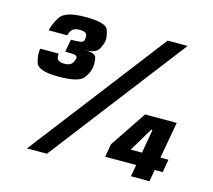

<svg xmlns="http://www.w3.org/2000/svg" viewBox="-99 -802 1021 921"><g transform="rotate(15 412.0 -341.0)"><path d="M163.5 -371.5Q266 -371.5 288.8 -402.5Q311.5 -433.5 314.5 -461.5Q316.5 -480.5 312.2 -503.8Q308 -527 257.5 -527.5Q308 -528.5 321.5 -551.5Q335 -574.5 338.5 -594Q341.5 -621.5 329.2 -651.5Q317 -681.5 215 -681.5Q115.5 -681.5 91.5 -642.5Q67.5 -603.5 62.5 -574H154.5Q159 -594.5 171 -604.8Q183 -615 205.5 -615Q228.5 -615 237.5 -606.5Q246.5 -598 241 -574Q240 -564 226 -561Q212 -558 177 -558L165.5 -495.5Q202.5 -496 214.2 -492.8Q226 -489.5 225.5 -480Q221 -457.5 209.5 -448Q198 -438.5 175.5 -438.5Q152 -438.5 143.2 -448.8Q134.5 -459 138 -478.5H46Q40 -448.5 51.5 -410Q63 -371.5 163.5 -371.5ZM108.5 0H207.5L725.5 -674H626.5ZM624.5 0H716.5L727 -58.5H766.5L778 -123H738L770.5 -304H613.5L492.5 -123.5L481 -58.5H635ZM590.5 -123 660.5 -240.5H667L646.5 -123Z"/></g></svg>

Font: Anybody Condensed Black
Style: Italic
Weight: 900
Width: 3
Italic angle: -10°
Version: Version 1.113;gftools[0.9.25]